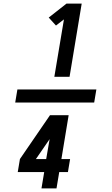

<svg xmlns="http://www.w3.org/2000/svg" viewBox="-20 -870 616 1060"><path d="M280 -446H364L431 -850H347L249 -773L289 -729L333 -763ZM500 -304 512 -376H76L64 -304ZM209 170H292L307 80H355L367 8H319L359 -234H256L90 8L78 80H224ZM178 8 179 7 254 -102 235 8Z"/></svg>

Font: Iosevka Sparkle Semibold
Style: Italic
Weight: 600
Italic angle: -9°
Designer: Belleve Invis
Foundry: Belleve Invis
Version: Version 4.5.0; ttfautohint (v1.8.3)